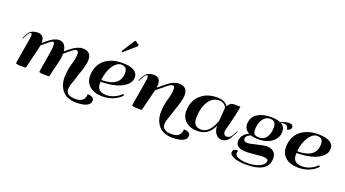

<svg xmlns="http://www.w3.org/2000/svg" viewBox="-68 -1523 4390 2446"><g transform="rotate(20 2126.5 -300.0)"><path d="M849.1 -480Q966.3 -480 966.3 -363.8Q966.3 -313.5 933.6 -212.4L859.9 12.2Q849.6 43 849.6 68.8Q849.6 157.7 981 157.7Q1042 157.7 1074.2 129.2Q1106.4 100.6 1106.4 46.4Q1146.5 46.4 1170.7 61.5Q1194.8 76.7 1194.8 101.1Q1194.8 148.4 1145.3 173.3Q1095.7 198.2 1001 198.2Q944.8 198.2 900.9 182.1Q856.9 166 830.1 140.6Q803.2 115.2 785.9 81.3Q768.6 47.4 762 15.1Q755.4 -17.1 755.4 -50.8Q755.4 -105.5 763.7 -156.5Q772 -207.5 782.2 -239.5Q792.5 -271.5 800.8 -311.5Q809.1 -351.6 809.1 -387.7Q809.1 -431.6 781.2 -431.6Q758.8 -431.6 711.9 -394L635.3 -330.6Q635.3 -289.1 626 -242.7Q624 -232.4 619.1 -210.9L567.9 -2.9Q566.9 2.4 558.1 2.4H496.6Q469.7 2.4 450 -1.5Q430.2 -5.4 430.2 -12.2V-13.2L474.6 -285.2Q484.4 -345.7 484.4 -380.9Q484.4 -430.7 463.4 -430.7Q449.7 -430.7 410.2 -398.9Q406.2 -395.5 404.3 -394L328.1 -331.1Q325.2 -311.5 320.3 -289.8Q315.4 -268.1 309.1 -243.7Q302.7 -219.2 300.8 -210.9L251 -5.4Q250 0 241.2 0H179.7Q152.8 0 133.1 -3.9Q113.3 -7.8 113.3 -14.6V-15.6L172.4 -368.2Q175.8 -389.2 175.8 -405.3Q175.8 -438.5 161.1 -438.5Q151.9 -438.5 139.9 -426Q127.9 -413.6 117.2 -392.1L88.9 -336.9L80.1 -341.3L108.4 -396.5Q130.9 -440.4 164.1 -457Q197.3 -473.6 242.7 -473.6Q331.5 -473.6 331.5 -375.5V-365.2L388.7 -412.6Q468.3 -478 531.7 -478Q574.2 -478 601.1 -447.8Q627.9 -417.5 633.8 -360.8L696.3 -412.6Q735.8 -444.8 776.1 -462.4Q816.4 -480 849.1 -480Z M1457 -796.4 1497.1 -767.1Q1502 -763.7 1502 -757.3Q1502 -755.4 1498 -749.5L1486.3 -734.9L1337.9 -606L1324.2 -617.7L1438.5 -795.4Q1443.4 -800.3 1448.2 -800.3Q1451.2 -800.3 1457 -796.4ZM1205.6 -158.2Q1205.1 -152.8 1205.1 -142.6Q1205.1 -79.1 1235.8 -51.3Q1266.6 -23.4 1334.5 -23.4Q1387.2 -23.4 1443.1 -49.3Q1499 -75.2 1528.8 -111.8L1546.9 -95.7Q1502 -45.4 1435.3 -17.8Q1368.7 9.8 1290 9.8Q1180.7 9.8 1117.4 -42.7Q1054.2 -95.2 1054.2 -184.1Q1054.2 -254.9 1079.3 -311.5Q1104.5 -368.2 1149.2 -404.5Q1193.8 -440.9 1253.9 -460Q1314 -479 1385.3 -479Q1489.3 -479 1543.2 -448.2Q1597.2 -417.5 1597.2 -357.9Q1597.2 -294.4 1542 -248.5Q1486.8 -202.6 1399.9 -180.9Q1313 -159.2 1205.6 -158.2ZM1207 -182.6Q1461.9 -182.6 1461.9 -371.1Q1461.9 -454.6 1380.4 -454.6Q1338.9 -454.6 1300.5 -416Q1262.2 -377.4 1237.5 -315.2Q1212.9 -252.9 1207 -182.6Z M1816.9 -473.6Q1906.2 -473.6 1906.2 -375Q1906.2 -357.4 1902.8 -331.1L2002 -412.6Q2041 -444.8 2081.3 -461.7Q2121.6 -478.5 2154.3 -478.5Q2271.5 -478.5 2271.5 -362.3Q2271.5 -312 2238.8 -210.9L2165 13.7Q2154.8 44.4 2154.8 70.3Q2154.8 159.2 2286.1 159.2Q2347.2 159.2 2379.4 130.6Q2411.6 102.1 2411.6 47.9Q2451.7 47.9 2475.8 63Q2500 78.1 2500 102.5Q2500 149.9 2450.4 174.8Q2400.9 199.7 2306.2 199.7Q2250 199.7 2206.1 183.6Q2162.1 167.5 2135.3 142.1Q2108.4 116.7 2091.1 82.8Q2073.7 48.8 2067.1 16.6Q2060.5 -15.6 2060.5 -49.3Q2060.5 -104 2068.8 -155Q2077.1 -206.1 2087.4 -238Q2097.7 -270 2106 -310.1Q2114.3 -350.1 2114.3 -386.2Q2114.3 -430.2 2086.4 -430.2Q2063 -430.2 2017.6 -394L1896 -293.5Q1892.1 -275.9 1884.5 -247.3Q1877 -218.8 1875 -210.9L1822.8 -5.4Q1821.8 0 1813 0H1753.9Q1727.1 0 1707.3 -3.9Q1687.5 -7.8 1687.5 -14.6L1688 -18.1L1688.5 -21.5L1746.6 -368.2Q1750.5 -392.6 1750.5 -405.3Q1750.5 -438.5 1735.4 -438.5Q1726.1 -438.5 1714.1 -426Q1702.1 -413.6 1691.4 -392.1L1663.1 -336.9L1654.3 -341.3L1682.6 -396.5Q1705.1 -440.4 1738.3 -457Q1771.5 -473.6 1816.9 -473.6Z M2892.6 -468.8H2989.3Q2985.8 -433.1 2965.6 -342.8Q2945.3 -252.4 2933.6 -210.9L2911.1 -125Q2908.7 -111.3 2908.7 -102.1Q2908.7 -76.7 2921.4 -63.5Q2934.1 -50.3 2953.6 -50.3Q2973.1 -50.3 2992.2 -62.5Q3011.2 -74.7 3022.5 -96.2L3056.2 -161.6L3064.5 -156.7L3021.5 -72.3Q3001 -32.2 2970.7 -11.2Q2940.4 9.8 2907.7 9.8Q2860.8 9.8 2827.1 -30.3Q2793.5 -70.3 2793.5 -138.7Q2781.7 -114.3 2769 -94.5Q2756.3 -74.7 2737.3 -54.4Q2718.3 -34.2 2696 -20.8Q2673.8 -7.3 2642.8 1.2Q2611.8 9.8 2575.7 9.8Q2478 9.8 2418.5 -42.7Q2358.9 -95.2 2358.9 -180.7Q2358.9 -314.9 2444.8 -397Q2530.8 -479 2670.9 -479Q2783.7 -479 2821.3 -411.6Q2831.5 -435.1 2847.7 -449Q2863.8 -462.9 2874 -465.8Q2884.3 -468.8 2892.6 -468.8ZM2806.2 -396.5Q2792 -424.3 2765.1 -438.5Q2738.3 -452.6 2710.4 -452.6Q2620.1 -452.6 2564.7 -365.2Q2509.3 -277.8 2509.3 -135.3Q2509.3 -80.6 2537.4 -52Q2565.4 -23.4 2618.7 -23.4Q2725.1 -23.4 2791 -193.8Q2795.9 -205.6 2798.3 -235.4L2807.1 -363.3Q2808.6 -377.9 2808.6 -383.3Q2808.6 -392.6 2806.2 -396.5Z M3345.2 -180.7Q3407.7 -180.7 3443.6 -229.5Q3479.5 -278.3 3479.5 -365.7Q3479.5 -454.6 3398.4 -454.6Q3338.4 -454.6 3300.5 -398.4Q3262.7 -342.3 3262.7 -257.8Q3262.7 -216.8 3282.2 -198.7Q3301.8 -180.7 3345.2 -180.7ZM3319.8 175.8Q3378.4 175.8 3430.2 162.4Q3481.9 148.9 3514.9 122.8Q3547.9 96.7 3547.9 64Q3547.9 31.2 3479 31.2Q3450.7 31.2 3371.8 39.1Q3293 46.9 3253.4 46.9Q3109.9 46.9 3109.9 -47.9Q3109.9 -68.4 3118.2 -91.6Q3126.5 -114.7 3146.7 -138.7Q3167 -162.6 3195.3 -175.8L3212.4 -183.6Q3144.5 -219.2 3144.5 -289.6Q3144.5 -381.8 3215.6 -430.4Q3286.6 -479 3403.3 -479Q3483.4 -479 3532.2 -456.5Q3598.6 -487.3 3644 -487.3Q3671.4 -487.3 3685.5 -476.1Q3699.7 -464.8 3699.7 -444.8Q3699.7 -425.3 3679.7 -411.1Q3659.7 -397 3645.5 -396.5Q3643.1 -424.8 3627.4 -440.9Q3611.8 -457 3584.5 -457Q3565.9 -457 3545.9 -449.2Q3600.1 -417.5 3600.1 -352.5Q3600.1 -292 3564.9 -246.8Q3529.8 -201.7 3471.7 -179Q3413.6 -156.2 3340.8 -156.2Q3283.2 -156.2 3240.2 -171.4L3222.2 -163.1Q3199.7 -152.3 3187.7 -137Q3175.8 -121.6 3175.8 -109.9Q3175.8 -64 3228.5 -64Q3258.8 -64 3348.4 -86.9Q3438 -109.9 3481 -109.9Q3505.9 -109.9 3527.1 -104Q3548.3 -98.1 3567.1 -85Q3585.9 -71.8 3596.7 -47.6Q3607.4 -23.4 3607.4 9.8Q3607.4 61 3585.7 98.4Q3564 135.7 3523.7 157.7Q3483.4 179.7 3431.6 189.9Q3379.9 200.2 3315.4 200.2Q3210.4 200.2 3146.5 177Q3082.5 153.8 3082.5 115.2V114.3Q3082.5 89.4 3098.4 78.1Q3114.3 66.9 3134.8 66.9Q3147 66.9 3153.8 70.3Q3146.5 87.9 3146.5 103Q3146.5 135.7 3194.1 155.8Q3241.7 175.8 3319.8 175.8Z M3861.3 -158.2Q3860.8 -152.8 3860.8 -142.6Q3860.8 -79.1 3891.6 -51.3Q3922.4 -23.4 3990.2 -23.4Q4043 -23.4 4098.9 -49.3Q4154.8 -75.2 4184.6 -111.8L4202.6 -95.7Q4157.7 -45.4 4091.1 -17.8Q4024.4 9.8 3945.8 9.8Q3836.4 9.8 3773.2 -42.7Q3710 -95.2 3710 -184.1Q3710 -254.9 3735.1 -311.5Q3760.3 -368.2 3804.9 -404.5Q3849.6 -440.9 3909.7 -460Q3969.7 -479 4041 -479Q4145 -479 4199 -448.2Q4252.9 -417.5 4252.9 -357.9Q4252.9 -294.4 4197.8 -248.5Q4142.6 -202.6 4055.7 -180.9Q3968.8 -159.2 3861.3 -158.2ZM3862.8 -182.6Q4117.7 -182.6 4117.7 -371.1Q4117.7 -454.6 4036.1 -454.6Q3994.6 -454.6 3956.3 -416Q3918 -377.4 3893.3 -315.2Q3868.7 -252.9 3862.8 -182.6Z"/></g></svg>

Font: QumpellkaNo12
Style: Regular
Weight: 500
Designer: gluk (gluksza@wp.pl)
Foundry: gluk (gluksza@wp.pl)
Version: Version 00.480